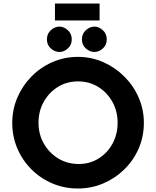

<svg xmlns="http://www.w3.org/2000/svg" viewBox="-20 -1069 892 1097"><path d="M50 -367Q50 -443 79 -511Q108 -579 159.5 -631.5Q211 -684 279 -714Q347 -744 425 -744Q502 -744 570 -714Q638 -684 690.5 -631.5Q743 -579 772.5 -511Q802 -443 802 -367Q802 -289 772.5 -221Q743 -153 690.5 -101.5Q638 -50 570 -21Q502 8 425 8Q347 8 279 -21Q211 -50 159.5 -101.5Q108 -153 79 -221Q50 -289 50 -367ZM200 -367Q200 -302 230.5 -248.5Q261 -195 313 -163.5Q365 -132 430 -132Q493 -132 543.5 -163.5Q594 -195 623 -248.5Q652 -302 652 -367Q652 -434 622 -487.5Q592 -541 541 -572.5Q490 -604 426 -604Q362 -604 311 -572.5Q260 -541 230 -487.5Q200 -434 200 -367ZM248 -844Q248 -876 270.5 -896.5Q293 -917 320 -917Q345 -917 367.5 -896.5Q390 -876 390 -844Q390 -812 367.5 -792Q345 -772 320 -772Q293 -772 270.5 -792Q248 -812 248 -844ZM448 -844Q448 -876 470.5 -896.5Q493 -917 520 -917Q545 -917 567.5 -896.5Q590 -876 590 -844Q590 -812 567.5 -792Q545 -772 520 -772Q493 -772 470.5 -792Q448 -812 448 -844ZM294 -1049H549V-952H294Z"/></svg>

Font: Reem Kufi Fun
Style: Bold
Weight: 700
Designer: Khaled Hosny
Version: Version 1.005